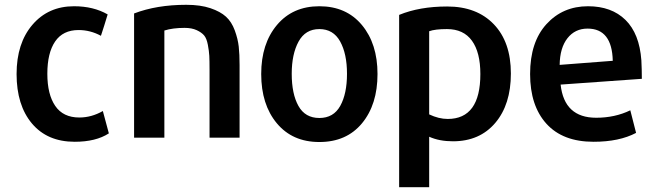

<svg xmlns="http://www.w3.org/2000/svg" viewBox="-20 -573 2732 799"><path d="M433 -18Q379 17 291 17Q177 17 113 -59Q49 -135 49 -265Q49 -393 115 -470Q181 -547 288 -547Q369 -547 428 -513Q413 -463 400 -424Q356 -448 307 -448Q242 -448 209.5 -400.5Q177 -353 177 -266Q177 -180 210 -132Q243 -84 310 -84Q361 -84 408 -111Z M977 0H852V-282Q852 -321 851 -340.5Q850 -360 845 -386.5Q840 -413 829.5 -425.5Q819 -438 798.5 -447.5Q778 -457 748 -457Q699 -457 664 -446V0H538V-517Q632 -553 755 -553Q814 -553 855.5 -539Q897 -525 920.5 -503.5Q944 -482 957 -446.5Q970 -411 973.5 -379Q977 -347 977 -302Z M1551 -265Q1551 -138 1486.5 -60Q1422 18 1309 18Q1197 18 1132 -60Q1067 -138 1067 -265Q1067 -391 1132.5 -469Q1198 -547 1309 -547Q1421 -547 1486 -469Q1551 -391 1551 -265ZM1194 -266Q1194 -182 1222 -132Q1250 -82 1309 -82Q1368 -82 1396 -132.5Q1424 -183 1424 -266Q1424 -349 1395.5 -400.5Q1367 -452 1309 -452Q1251 -452 1222.5 -400Q1194 -348 1194 -266Z M2106 -267Q2106 -138 2041 -61.5Q1976 15 1865 15Q1808 15 1766 -4V206H1641V-511Q1726 -546 1841 -546Q1964 -546 2035 -472Q2106 -398 2106 -267ZM1979 -265Q1979 -355 1944 -403.5Q1909 -452 1840 -452Q1790 -452 1766 -443V-97Q1806 -78 1843 -78Q1979 -78 1979 -265Z M2651 -245 2313 -221Q2328 -83 2461 -83Q2539 -83 2603 -114L2627 -20Q2557 17 2450 17Q2322 17 2254 -58Q2186 -133 2186 -265Q2186 -398 2254 -472.5Q2322 -547 2427 -547Q2525 -547 2583 -490Q2641 -433 2649 -322Q2651 -284 2651 -245ZM2530 -320Q2527 -454 2425 -454Q2373 -454 2341.5 -414Q2310 -374 2309 -303Z"/></svg>

Font: Repo
Style: DemiBold
Weight: 600
Designer: Stefan Peev
Foundry: Context Ltd
Version: Version 001.000